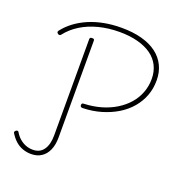

<svg xmlns="http://www.w3.org/2000/svg" viewBox="-194 -1313 1409 1496"><g transform="rotate(20 510.0 -565.0)"><path d="M484 -456Q476 -456 470.5 -460Q465 -464 465 -474Q465 -484 469.5 -487.5Q474 -491 484 -491Q559 -494 624.5 -513Q690 -532 743.5 -565Q797 -598 835 -641.5Q873 -685 893.5 -739Q914 -793 914 -853Q914 -913 890 -961.5Q866 -1010 820 -1043Q774 -1076 707 -1094Q640 -1112 555 -1112Q464 -1112 384 -1091.5Q304 -1071 240 -1031.5Q176 -992 132 -935Q128 -931 123 -929.5Q118 -928 110 -932Q101 -938 99.5 -944Q98 -950 103 -958Q137 -1002 183.5 -1037Q230 -1072 288 -1097Q346 -1122 414 -1135Q482 -1148 559 -1148Q653 -1148 726.5 -1128Q800 -1108 850.5 -1070Q901 -1032 927.5 -977.5Q954 -923 954 -855Q954 -787 932 -728.5Q910 -670 868.5 -621Q827 -572 769 -536.5Q711 -501 639 -479.5Q567 -458 484 -456ZM229 18Q193 18 159.5 6Q126 -6 99 -30Q72 -54 50 -90Q46 -96 48.5 -101.5Q51 -107 57 -112Q64 -117 70.5 -116.5Q77 -116 80 -109Q98 -79 121.5 -59Q145 -39 172.5 -28.5Q200 -18 231 -18Q289 -18 319.5 -61Q350 -104 350 -181V-978Q350 -987 354.5 -990.5Q359 -994 370 -994Q380 -994 384 -991Q388 -988 388 -979V-176Q388 -116 369 -72.5Q350 -29 314.5 -5.5Q279 18 229 18Z"/></g></svg>

Font: Playwrite CL Thin
Style: Regular
Weight: 100
Designer: Veronika Burian, José Scaglione
Foundry: TypeTogether
Version: Version 1.002